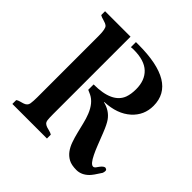

<svg xmlns="http://www.w3.org/2000/svg" viewBox="-181 -851 1016 1016"><g transform="rotate(45 327.5 -343.0)"><path d="M293 -693.8Q579.6 -693.8 579.6 -521Q579.6 -450.7 527.8 -403.8Q473.6 -355 380.4 -351.1V-349.1Q431.2 -336.9 459 -297.9Q473.6 -277.3 491.2 -232.7Q508.8 -188 519 -161.9Q529.3 -135.7 539.6 -114.7Q562.5 -67.4 580.1 -67.4Q587.4 -67.4 592.8 -74Q598.1 -80.6 603.5 -88.9Q618.7 -109.9 630.9 -109.9Q632.3 -109.9 637.7 -107.2Q643.1 -104.5 643.1 -96.7Q643.1 -88.9 639.6 -80.1Q611.8 -35.6 597.7 -22Q567.4 7.8 530.5 7.8Q493.7 7.8 471.9 -3.9Q450.2 -15.6 435.5 -35.4Q420.9 -55.2 411.9 -81.1Q402.8 -106.9 395.8 -135.3Q388.7 -163.6 381.8 -192.4Q375 -221.2 364.7 -247.1Q341.3 -305.2 299.8 -325.7Q289.6 -331.1 274.9 -336.9V-377Q413.1 -377 442.4 -454.6Q452.1 -481.4 452.1 -518.1Q452.1 -584 413.6 -620.6Q375 -657.2 295.4 -657.2Q281.2 -657.2 274.9 -655.8V-693.8ZM234.4 -116.2Q234.4 -84 236.3 -70.8Q238.3 -57.6 245.4 -51.8Q252.4 -45.9 262.2 -42.7Q272 -39.6 282.7 -37.1Q293.5 -34.7 302.7 -28.8V0H43.9V-28.8Q51.3 -34.7 61.5 -37.1Q71.8 -39.6 82 -43Q106.4 -50.3 109.4 -70.6Q112.3 -90.8 112.3 -117.2V-577.1Q112.3 -631.3 99.6 -641.6Q89.4 -649.9 71 -654.5Q52.7 -659.2 43.9 -665V-693.8H234.4Z"/></g></svg>

Font: Stardos Stencil
Style: Regular
Weight: 400
Version: Version 1.000